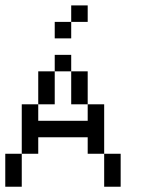

<svg xmlns="http://www.w3.org/2000/svg" viewBox="-20 -708 540 728"><path d="M187.5 -562.5V-625H250V-562.5ZM250 -625V-687.5H312.5V-625ZM187.5 -437.5V-500H250V-437.5ZM125 -375V-437.5H187.5V-375ZM125 -312.5V-375H187.5V-312.5ZM250 -375V-437.5H312.5V-375ZM250 -312.5V-375H312.5V-312.5ZM312.5 -250V-312.5H375V-250ZM312.5 -125V-187.5H375V-125ZM62.5 -250V-312.5H125V-250ZM62.5 -187.5V-250H125V-187.5ZM62.5 -125V-187.5H125V-125ZM0 -62.5V-125H62.5V-62.5ZM0 0V-62.5H62.5V0ZM375 -62.5V-125H437.5V-62.5ZM375 0V-62.5H437.5V0ZM125 -187.5V-250H187.5V-187.5ZM187.5 -187.5V-250H250V-187.5ZM250 -187.5V-250H312.5V-187.5ZM312.5 -187.5V-250H375V-187.5Z"/></svg>

Font: AprilSans
Style: Regular
Weight: 400
Designer: typesprite
Version: Version 1.001;PS 001.001;hotconv 1.0.88;makeotf.lib2.5.64775